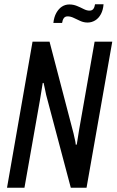

<svg xmlns="http://www.w3.org/2000/svg" viewBox="-20 -883 548 903"><path d="M13 0 133 -687H213L326 -255Q327 -249 329.5 -239Q332 -229 334 -219Q336 -209 336 -203H341Q343 -217 346.5 -237.5Q350 -258 352 -272L425 -687H508L387 0H313L197 -437Q195 -447 191.5 -463.5Q188 -480 185 -493H181Q179 -479 175 -456Q171 -433 168 -413L95 0ZM231 -775Q234 -803 245 -822.5Q256 -842 271.5 -852Q287 -862 306 -862Q325 -862 342 -855Q359 -848 373.5 -840.5Q388 -833 401 -833Q413 -833 419 -841Q425 -849 427 -863H467Q465 -836 454.5 -816.5Q444 -797 427.5 -787Q411 -777 392 -777Q374 -777 357.5 -784.5Q341 -792 326.5 -799Q312 -806 298 -806Q286 -806 280 -797.5Q274 -789 272 -775Z"/></svg>

Font: Archivo ExtraCondensed
Style: Italic
Weight: 400
Width: 2
Italic angle: -10°
Designer: Hector Gatti
Foundry: Omnibus-Type
Version: Version 2.001